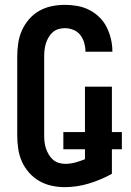

<svg xmlns="http://www.w3.org/2000/svg" viewBox="-20 -763 540 791"><path d="M246 8Q219 8 192 2Q165 -4 141.5 -17.5Q118 -31 99.5 -52Q81 -73 70 -98Q59 -123 55 -150.5Q51 -178 51 -205V-530Q51 -557 55 -584.5Q59 -612 70 -637Q81 -662 99.5 -683.5Q118 -705 142 -718.5Q166 -732 193 -737.5Q220 -743 247 -743Q273 -743 298.5 -738.5Q324 -734 347 -722.5Q370 -711 389 -692.5Q408 -674 419.5 -651Q431 -628 437 -602.5Q443 -577 443 -551V-550H332V-551Q332 -569 327 -586.5Q322 -604 311 -618.5Q300 -633 282.5 -640Q265 -647 247 -647Q234 -647 220.5 -643Q207 -639 197 -630Q187 -621 180 -609Q173 -597 169 -584Q165 -571 163.5 -557.5Q162 -544 162 -530V-205Q162 -191 163.5 -177.5Q165 -164 169.5 -151Q174 -138 181 -126Q188 -114 198.5 -105Q209 -96 222 -92Q235 -88 249 -88Q270 -88 290 -93.5Q310 -99 330 -107V-148H241V-219H330V-406H441V-219H482V-148H441V-47Q396 -22 346.5 -7Q297 8 246 8Z"/></svg>

Font: Iosevka Algr
Style: Bold
Weight: 700
Monospace: yes
Designer: Belleve Invis
Foundry: Belleve Invis
Version: Version 26.0.2; ttfautohint (v1.8.3)